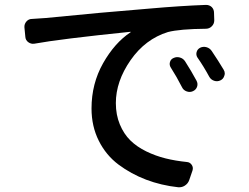

<svg xmlns="http://www.w3.org/2000/svg" viewBox="-20 -749 1040 802"><path d="M693.4 -466.8Q686.5 -477.5 689.9 -489.7Q693.4 -502 705.1 -506.8Q717.8 -512.7 731.4 -508.8Q745.1 -504.9 752.9 -493.2Q779.3 -452.1 800.8 -412.1Q807.6 -399.4 803.2 -386.7Q798.8 -374 786.1 -368.2Q773.4 -362.3 759.8 -367.2Q746.1 -372.1 740.2 -384.8Q717.8 -428.7 693.4 -466.8ZM804.7 -508.8Q797.9 -519.5 801.3 -531.7Q804.7 -543.9 816.4 -549.8Q829.1 -555.7 842.8 -551.8Q856.4 -547.9 864.3 -536.1Q892.6 -494.1 914.1 -458Q918.9 -450.2 918.9 -442.4Q918.9 -437.5 917 -432.6Q913.1 -418.9 900.4 -413.1Q887.7 -407.2 874.5 -411.6Q861.3 -416 854.5 -427.7Q830.1 -472.7 804.7 -508.8ZM123 -566.4Q109.4 -564.5 98.1 -572.8Q86.9 -581.1 85.9 -594.7L82 -634.8Q81.1 -648.4 90.3 -659.2Q99.6 -669.9 113.3 -669.9Q148.4 -671.9 170.9 -673.8Q406.2 -697.3 601.6 -712.9Q733.4 -724.6 839.8 -728.5Q839.8 -728.5 840.8 -728.5Q854.5 -728.5 864.3 -719.7Q874 -710 874 -695.3L875 -664.1Q875 -649.4 864.7 -639.2Q854.5 -628.9 839.8 -628.9Q731.4 -627.9 681.6 -615.2Q586.9 -585.9 525.4 -497.6Q463.9 -409.2 463.9 -318.4Q463.9 -269.5 480.5 -229.5Q497.1 -189.5 524.4 -162.6Q551.8 -135.7 590.8 -116.7Q629.9 -97.7 671.4 -87.4Q712.9 -77.1 760.7 -72.3Q773.4 -71.3 780.8 -60.5Q788.1 -49.8 784.2 -37.1L770.5 2.9Q765.6 17.6 752 26.4Q741.2 33.2 729.5 33.2Q726.6 33.2 724.6 33.2Q653.3 25.4 590.3 1.5Q527.3 -22.5 475.1 -61.5Q422.9 -100.6 392.6 -161.1Q362.3 -221.7 362.3 -295.9Q362.3 -399.4 410.6 -484.9Q459 -570.3 525.4 -614.3Q526.4 -615.2 525.9 -615.7Q525.4 -616.2 524.4 -616.2Q229.5 -585.9 123 -566.4Z"/></svg>

Font: Gen Jyuu GothicL Medium
Style: Regular
Weight: 500
Designer: [Source Han Sans]
Ryoko NISHIZUKA  (kana & ideographs); Paul D. Hunt (Latin, Greek & Cyrillic); Wenlong ZHANG  (bopomofo
Version: Version 1.002.20150607